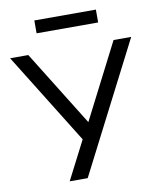

<svg xmlns="http://www.w3.org/2000/svg" viewBox="-97 -956 848 1029"><g transform="rotate(-10 327.5 -441.0)"><path d="M198 0 316 -230 314 -196 -2 -705H97L351 -296H352L561 -705H657L296 0ZM161 -812V-882H496V-812Z"/></g></svg>

Font: Nunito Sans 7pt
Style: Regular
Weight: 400
Designer: Vernon Adams
Foundry: Vernon Adams
Version: Version 3.101;gftools[0.9.27]